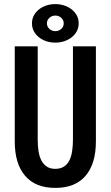

<svg xmlns="http://www.w3.org/2000/svg" viewBox="-20 -920 540 937"><path d="M250 -3Q153 -3 102.5 -62Q52 -121 52 -230V-694H164V-239Q164 -209 168 -182.5Q172 -156 182 -137Q192 -118 208.5 -107Q225 -96 250 -96Q275 -96 292 -107Q309 -118 318.5 -137Q328 -156 332 -182.5Q336 -209 336 -239V-694H448V-230Q448 -121 397.5 -62Q347 -3 250 -3ZM250 -900Q273 -900 294 -893Q315 -886 330.5 -873.5Q346 -861 355 -844Q364 -827 364 -806Q364 -785 355 -768Q346 -751 330.5 -738.5Q315 -726 294 -719Q273 -712 250 -712Q226 -712 205.5 -719Q185 -726 169.5 -738.5Q154 -751 145 -768Q136 -785 136 -806Q136 -827 145 -844Q154 -861 169.5 -873.5Q185 -886 205.5 -893Q226 -900 250 -900ZM250 -844Q233 -844 221 -833Q209 -822 209 -806Q209 -790 221 -779Q233 -768 250 -768Q267 -768 279 -779Q291 -790 291 -806Q291 -822 279 -833Q267 -844 250 -844Z"/></svg>

Font: D2Coding
Style: Bold
Weight: 700
Monospace: yes
Designer: Yong-Rak Park; Jeong-Hwan Yoon; Sang-Min Lee;
Foundry: NHN Corporation
Version: Version 1.3.2; Build 20180524